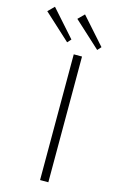

<svg xmlns="http://www.w3.org/2000/svg" viewBox="-223 -957 614 1009"><g transform="rotate(15 83.5 -452.0)"><path d="M105 -685H150V-1H105ZM-88 -868 -55 -901 73 -757 55 -737ZM75 -870 108 -903 236 -759 218 -739Z"/></g></svg>

Font: Bellota Text Light
Style: Regular
Weight: 300
Designer: Kemie Guaida
Foundry: Kemie Guaida
Version: Version 4.001